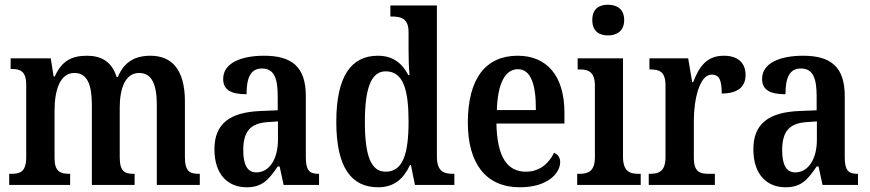

<svg xmlns="http://www.w3.org/2000/svg" viewBox="-20 -783 3684 813"><path d="M19 0H277V-47H275C236 -47 211 -56 211 -113V-315C211 -399 233 -474 295 -474C350 -474 369 -424 369 -338V0H550V-47H547C508 -47 487 -56 487 -118V-327C487 -406 509 -474 569 -474C624 -474 644 -424 644 -338V0H826V-47H823C784 -47 763 -56 763 -118V-353C763 -488 708 -547 617 -547C553 -547 506 -522 479 -457H474C453 -523 408 -547 348 -547C280 -547 240 -522 212 -459H207L195 -536H25V-491H28C66 -491 91 -482 91 -423V-118C91 -56 66 -47 28 -47H19Z M1024 10C1092 10 1118 -23 1156 -78H1164L1181 0H1331V-47H1328C1289 -47 1275 -63 1275 -118V-376C1275 -501 1215 -547 1098 -547C1001 -547 925 -516 925 -449C925 -403 957 -384 1024 -384C1024 -450 1039 -493 1089 -493C1143 -493 1156 -448 1156 -373V-316L1084 -313C953 -308 888 -259 888 -151C888 -41 948 10 1024 10ZM1065 -53C1027 -53 1010 -87 1010 -146C1010 -222 1036 -261 1114 -266L1157 -269V-191C1157 -110 1121 -53 1065 -53Z M1581 10C1649 10 1689 -26 1716 -84H1720L1737 0H1904V-47H1897C1856 -47 1830 -60 1830 -121V-760H1633V-713H1640C1678 -713 1710 -705 1710 -647V-574C1710 -538 1711 -497 1714 -465H1709C1684 -513 1646 -547 1580 -547C1467 -547 1404 -460 1404 -267C1404 -75 1467 10 1581 10ZM1613 -56C1550 -56 1525 -125 1525 -267C1525 -405 1550 -481 1613 -481C1687 -481 1710 -405 1710 -268C1710 -131 1686 -56 1613 -56Z M2181 10C2301 10 2352 -51 2352 -97C2352 -118 2340 -131 2326 -136C2305 -93 2267 -56 2207 -56C2127 -56 2085 -119 2082 -260H2370V-306C2370 -464 2294 -547 2172 -547C2038 -547 1961 -452 1961 -264C1961 -90 2038 10 2181 10ZM2249 -317H2084C2087 -429 2119 -490 2173 -490C2229 -490 2250 -422 2249 -317Z M2554 -633C2592 -633 2623 -652 2623 -698C2623 -745 2592 -763 2554 -763C2516 -763 2488 -745 2488 -698C2488 -652 2516 -633 2554 -633ZM2424 0H2693V-47H2682C2645 -47 2618 -59 2618 -120V-536H2426V-489H2436C2473 -489 2499 -477 2499 -420V-117C2499 -59 2472 -47 2434 -47H2424Z M2727 0H3007V-47H2980C2944 -47 2918 -55 2918 -114V-273C2918 -358 2941 -467 2993 -467C3027 -467 3036 -442 3036 -387C3102 -387 3137 -414 3137 -465C3137 -514 3108 -547 3045 -547C2973 -547 2941 -502 2915 -435H2911L2894 -536H2730V-489H2733C2772 -489 2798 -480 2798 -421V-119C2798 -56 2770 -47 2730 -47H2727Z M3306 10C3374 10 3400 -23 3438 -78H3446L3463 0H3613V-47H3610C3571 -47 3557 -63 3557 -118V-376C3557 -501 3497 -547 3380 -547C3283 -547 3207 -516 3207 -449C3207 -403 3239 -384 3306 -384C3306 -450 3321 -493 3371 -493C3425 -493 3438 -448 3438 -373V-316L3366 -313C3235 -308 3170 -259 3170 -151C3170 -41 3230 10 3306 10ZM3347 -53C3309 -53 3292 -87 3292 -146C3292 -222 3318 -261 3396 -266L3439 -269V-191C3439 -110 3403 -53 3347 -53Z"/></svg>

Font: Noto Serif Bengali Condensed
Style: Regular
Weight: 400
Width: 3
Designer: Juan Bruce, Universal Thirst, Indian Type Foundry and the Monotype Design Team.
Foundry: Monotype Imaging Inc.
Version: Version 2.003